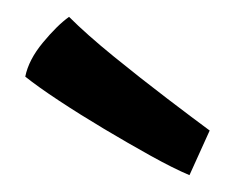

<svg xmlns="http://www.w3.org/2000/svg" viewBox="-20 -894 279 228"><path d="M205 -686Q186 -694 159 -709Q132 -724 103.5 -741Q75 -758 50 -774.5Q25 -791 10 -803Q14 -823 31 -843.5Q48 -864 62 -874Q83 -853 115 -827Q147 -801 178.5 -777Q210 -753 229 -739Z"/></svg>

Font: Maname
Style: Regular
Weight: 400
Designer: Pathum Egodawatta
Foundry: mooniak
Version: Version 1.000; ttfautohint (v1.8.4.7-5d5b)